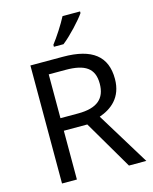

<svg xmlns="http://www.w3.org/2000/svg" viewBox="-136 -1099 894 1122"><g transform="rotate(-15 311.0 -538.0)"><path d="M459 -1000V-1010H353C330 -965 287 -899 258 -862V-850H316C363 -886 434 -963 459 -1000ZM294 -780H97V-66H187V-361H329L502 -66H607L411 -386C483 -411 554 -463 554 -577C554 -713 471 -780 294 -780ZM289 -702C406 -702 461 -666 461 -573C461 -483 410 -437 294 -437H187V-702Z"/></g></svg>

Font: Noto Sans Malayalam UI
Style: Regular
Weight: 400
Designer: Jelle Bosma - Monotype Design Team
Foundry: Monotype Imaging Inc.
Version: Version 2.104